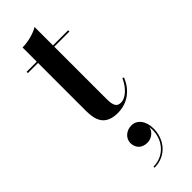

<svg xmlns="http://www.w3.org/2000/svg" viewBox="-301 -609 957 957"><g transform="rotate(-45 177.0 -130.5)"><path d="M341.5 -96.5 333.5 -100.5C313 -53.5 276 -18.5 242.5 -18.5C215 -18.5 204 -34 204 -84V-451H311V-460H204V-590C176.5 -572.5 127 -560 89.5 -560V-460H18V-451H89.5V-113.5C89.5 -51 105 7 194.5 7C266.5 7 316.5 -35.5 341.5 -96.5ZM132.5 157C132.5 189.5 153.5 216 194 216C225.5 216 251 193 256 168C267 250.5 212.5 321.5 131 321.5V329C216 329 266 261.5 266 187.5C266 131 235.5 98 198 98C161.5 98 132.5 124.5 132.5 157Z"/></g></svg>

Font: Bodoni* 24pt Medium
Style: Regular
Weight: 500
Version: Version 2.3